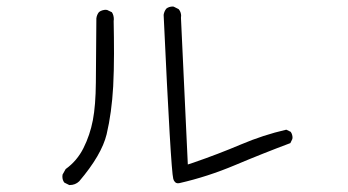

<svg xmlns="http://www.w3.org/2000/svg" viewBox="-20 -584 1040 574"><path d="M469.2 -539.6Q490.7 -76.2 498 -49.3Q499.5 -43.5 503.2 -39.8Q506.8 -36.1 512.2 -36.1Q514.6 -36.1 516.6 -36.6Q600.6 -55.7 683.3 -90.6Q766.1 -125.5 848.1 -156.2L854 -168.5Q854.5 -169.9 854.5 -173.1Q854.5 -176.3 853.3 -180.9Q852.1 -185.5 849.1 -189.9L835.9 -196.3Q767.6 -180.7 700.2 -152.1Q632.8 -123.5 558.1 -97.7L541.5 -92.3L521 -530.8Q521.5 -533.7 521.5 -537.4Q521.5 -541 520 -546.1Q518.6 -551.3 514.2 -556.6L499.5 -564Q498 -564.5 497.1 -564.5Q484.9 -564.5 477.1 -558.1Q470.7 -549.8 469.2 -539.6ZM188.5 -30.8Q205.1 -30.8 216.8 -42Q283.7 -120.6 298.8 -182.6Q314 -247.1 318.4 -325.7Q320.8 -373.5 320.8 -423.8Q320.8 -474.1 319.8 -521Q320.3 -523.9 320.3 -526.4Q320.3 -538.6 314.5 -547.4L300.3 -554.2Q298.8 -554.7 295.4 -554.7Q292 -554.7 286.4 -553.2Q280.8 -551.8 275.9 -547.9Q269.5 -540 268.1 -529.3L266.6 -337.9Q266.1 -269 257.6 -224.6Q249 -180.2 229.7 -141.6Q210.4 -103 176.3 -78.6L167 -62Q166.5 -59.1 166.5 -56.2Q166.5 -45.4 172.4 -38.1L187 -30.8Q188 -30.8 188.5 -30.8Z"/></svg>

Font: NaikaiFont
Style: ExtraLight
Weight: 200
Version: Version 1.89